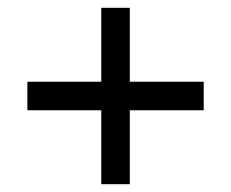

<svg xmlns="http://www.w3.org/2000/svg" viewBox="-20 -568 591 491"><path d="M239 -286H50V-359H239V-548H312V-359H501V-286H312V-97H239Z"/></svg>

Font: gurmukhi115
Style: Regular
Weight: 400
Designer: Jelle Bosma - Monotype Design Team
Foundry: Monotype Imaging Inc.
Version: Version 2.003